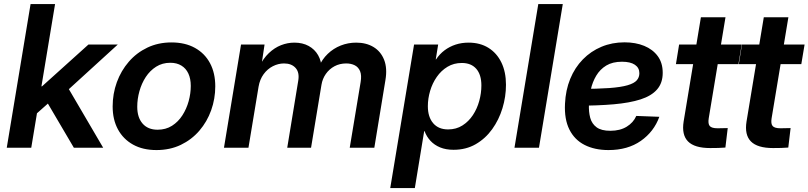

<svg xmlns="http://www.w3.org/2000/svg" viewBox="-20 -748 4093 972"><path d="M154.8 -163.6 179.2 -311H192.9L427.7 -522.5H576.2L293.5 -264.6H268.6ZM14.2 0 134.8 -727.5H258.8L138.2 0ZM354 0 214.4 -237.3 312.5 -324.2 502.4 0Z M772 11.7Q703.1 11.7 653.6 -15.9Q604 -43.5 577.1 -93Q550.3 -142.6 550.3 -209Q550.3 -273.4 571.5 -331.8Q592.8 -390.1 632.1 -435.5Q671.4 -481 726.3 -507.1Q781.2 -533.2 848.1 -533.2Q917 -533.2 966.8 -505.6Q1016.6 -478 1043.2 -428.2Q1069.8 -378.4 1069.8 -311Q1069.8 -248 1049.1 -189.9Q1028.3 -131.8 989.3 -86.4Q950.2 -41 895.3 -14.6Q840.3 11.7 772 11.7ZM777.8 -91.3Q819.3 -91.3 850.8 -111.3Q882.3 -131.3 903.3 -164.1Q924.3 -196.8 935.1 -235.8Q945.8 -274.9 945.8 -313Q945.8 -349.6 933.6 -375.7Q921.4 -401.9 898.2 -416Q875 -430.2 842.3 -430.2Q801.8 -430.2 770.5 -410.4Q739.3 -390.6 718 -358.2Q696.8 -325.7 685.8 -286.1Q674.8 -246.6 674.8 -207.5Q674.8 -153.3 701.9 -122.3Q729 -91.3 777.8 -91.3Z M1113.8 0 1200.2 -522.5H1319.3L1301.8 -405.8L1292 -409.7Q1312.5 -452.1 1341.1 -479.2Q1369.6 -506.3 1402.8 -519.3Q1436 -532.2 1470.2 -532.2Q1511.7 -532.2 1542.5 -515.4Q1573.2 -498.5 1590.3 -468.8Q1607.4 -439 1608.4 -399.9L1593.3 -408.2Q1610.4 -447.8 1639.2 -475.3Q1668 -502.9 1705.1 -517.6Q1742.2 -532.2 1783.2 -532.2Q1834 -532.2 1870.8 -510Q1907.7 -487.8 1924.6 -445.3Q1941.4 -402.8 1931.2 -342.3L1875 0H1750.5L1805.7 -332.5Q1811.5 -366.7 1803 -387.5Q1794.4 -408.2 1775.9 -417.5Q1757.3 -426.8 1732.9 -426.8Q1699.7 -426.8 1673.3 -412.6Q1647 -398.4 1629.6 -373.8Q1612.3 -349.1 1607.4 -318.4L1554.7 0H1434.1L1489.7 -338.4Q1497.1 -380.9 1476.6 -403.8Q1456.1 -426.8 1418 -426.8Q1388.7 -426.8 1361.3 -412.8Q1334 -398.9 1314.7 -372.6Q1295.4 -346.2 1289.1 -309.6L1237.8 0Z M1955.6 204.1 2076.2 -522.5H2198.2L2186 -447.3H2187.5Q2205.6 -474.6 2230.7 -493.4Q2255.9 -512.2 2286.4 -522.2Q2316.9 -532.2 2352.1 -532.2Q2410.2 -532.2 2452.6 -505.9Q2495.1 -479.5 2518.3 -431.6Q2541.5 -383.8 2541.5 -318.8Q2541.5 -258.8 2523.7 -200.2Q2505.9 -141.6 2471.7 -94Q2437.5 -46.4 2388.4 -18.1Q2339.4 10.3 2275.9 10.3Q2237.3 10.3 2208.3 -1.7Q2179.2 -13.7 2159.4 -34.9Q2139.6 -56.2 2129.4 -84H2127.4L2080.1 204.1ZM2248.5 -92.8Q2289.6 -92.8 2321 -112.8Q2352.5 -132.8 2374 -165.3Q2395.5 -197.8 2406.2 -237.1Q2417 -276.4 2417 -315.4Q2417 -370.1 2391.1 -399.7Q2365.2 -429.2 2317.9 -429.2Q2277.3 -429.2 2245.4 -409.9Q2213.4 -390.6 2191.2 -358.6Q2168.9 -326.7 2157.5 -287.8Q2146 -249 2146 -210.4Q2146 -155.8 2172.9 -124.3Q2199.7 -92.8 2248.5 -92.8Z M2829.1 -727.5 2708.5 0H2584.5L2705.1 -727.5Z M3060.5 11.7Q2990.7 11.7 2939.7 -14.2Q2888.7 -40 2862.5 -92.3Q2836.4 -144.5 2840.3 -222.7Q2843.3 -291.5 2866.7 -348.6Q2890.1 -405.8 2930.7 -447.3Q2971.2 -488.8 3024.9 -511.2Q3078.6 -533.7 3141.6 -533.7Q3197.8 -533.7 3241.2 -515.9Q3284.7 -498 3309.8 -463.9Q3335 -429.7 3335 -379.4Q3335 -328.1 3306.6 -295.4Q3278.3 -262.7 3223.1 -244.9Q3168 -227.1 3086.7 -220Q3005.4 -212.9 2898.9 -212.9L2913.1 -297.9Q3004.9 -297.9 3064.2 -302.2Q3123.5 -306.6 3157 -316.4Q3190.4 -326.2 3203.6 -341.3Q3216.8 -356.4 3216.8 -377.4Q3216.8 -404.8 3194.1 -420.2Q3171.4 -435.5 3128.9 -435.5Q3081.1 -435.5 3049.3 -416.3Q3017.6 -397 2998.5 -365Q2979.5 -333 2970.9 -294.7Q2962.4 -256.3 2961.4 -218.3Q2960 -181.6 2968 -151.6Q2976.1 -121.6 3000 -103.8Q3023.9 -85.9 3069.8 -85.9Q3119.1 -85.9 3152.8 -106.7Q3186.5 -127.4 3201.2 -161.1L3317.9 -156.7Q3290.5 -81.1 3224.1 -34.7Q3157.7 11.7 3060.5 11.7Z M3734.9 -522.5 3718.3 -423.3H3401.9L3418 -522.5ZM3528.3 -660.6H3652.8L3567.9 -148.9Q3563.5 -121.1 3573.2 -109.9Q3583 -98.6 3612.8 -98.6Q3623.5 -98.6 3638.9 -99.1Q3654.3 -99.6 3664.1 -99.6L3652.3 -1Q3637.2 0.5 3616.2 1Q3595.2 1.5 3575.2 1.5Q3496.1 1.5 3463.1 -32Q3430.2 -65.4 3440.9 -132.8Z M4053.2 -522.5 4036.6 -423.3H3720.2L3736.3 -522.5ZM3846.7 -660.6H3971.2L3886.2 -148.9Q3881.8 -121.1 3891.6 -109.9Q3901.4 -98.6 3931.2 -98.6Q3941.9 -98.6 3957.3 -99.1Q3972.7 -99.6 3982.4 -99.6L3970.7 -1Q3955.6 0.5 3934.6 1Q3913.6 1.5 3893.6 1.5Q3814.5 1.5 3781.5 -32Q3748.5 -65.4 3759.3 -132.8Z"/></svg>

Font: Inter 28pt SemiBold
Style: Italic
Weight: 600
Italic angle: -9.3988°
Designer: Rasmus Andersson
Foundry: rsms
Version: Version 4.001;git-66647c0bb